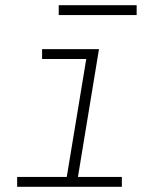

<svg xmlns="http://www.w3.org/2000/svg" viewBox="-20 -719 640 739"><path d="M46 0V-38H237L312 -492H142V-530H361L280 -38H449V0ZM506 -661H206V-699H506Z"/></svg>

Font: Iosevka Curly XLtExObl
Style: Regular
Weight: 200
Width: 7
Italic angle: -9°
Monospace: yes
Designer: Belleve Invis
Foundry: Belleve Invis
Version: Version 11.0.1; ttfautohint (v1.8.3)